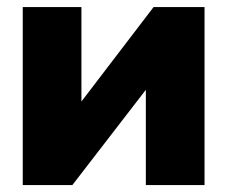

<svg xmlns="http://www.w3.org/2000/svg" viewBox="-20 -536 658 556"><path d="M572.3 0H402.3V-275.4H401.9L189.5 0H45.9V-515.6H215.8V-242.7H216.3L424.8 -515.6H572.3Z"/></svg>

Font: Inter Display Extra Bold
Style: Regular
Weight: 800
Designer: Rasmus Andersson
Foundry: rsms
Version: Version 4.000;git-4fc901f